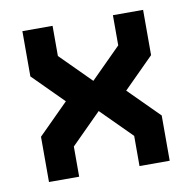

<svg xmlns="http://www.w3.org/2000/svg" viewBox="-62 -550 612 612"><g transform="rotate(-10 244.0 -244.0)"><path d="M48.8 -488.3H146.5V-390.6L244.1 -293L341.8 -390.6V-488.3H439.5V-341.8L341.8 -244.1L439.5 -146.5V0H341.8V-97.7L244.1 -195.3L146.5 -97.7V0H48.8V-146.5L146.5 -244.1L48.8 -341.8Z"/></g></svg>

Font: BabelStone Runic Elder Futhark
Style: Regular
Weight: 400
Designer: Andrew West
Foundry: BabelStone
Version: Version 3.005 March 14, 2022